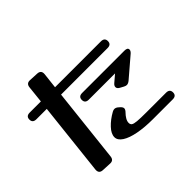

<svg xmlns="http://www.w3.org/2000/svg" viewBox="-154 -961 1217 1217"><g transform="rotate(-45 454.0 -352.5)"><path d="M249 -17Q246 16 214 14L152 11Q119 9 122 -25L176 -515H83Q50 -515 50 -545Q50 -575 83 -575H183L195 -688Q198 -721 230 -719L292 -716Q325 -714 322 -680L310 -575H721Q754 -575 754 -545Q754 -515 721 -515H304ZM668 -274Q654 -263 642 -263Q633 -263 622 -269L598 -282Q581 -291 581 -305Q581 -317 594 -328L641 -368H406Q373 -368 373 -398Q373 -428 406 -428H785Q813 -428 813 -410Q813 -399 800 -387ZM783 -53Q816 -53 816 -23Q816 7 783 7H606Q532 7 474.5 -4Q417 -15 384.5 -36Q352 -57 352 -85Q352 -115 383 -148Q414 -181 459 -206Q470 -212 478 -212Q492 -212 505 -200L515 -191Q526 -180 526 -170Q526 -159 512 -145Q499 -132 489.5 -116Q480 -100 480 -85Q480 -72 489 -65Q498 -58 525.5 -55.5Q553 -53 606 -53Z"/></g></svg>

Font: Yusei Magic
Style: Regular
Weight: 400
Designer: Tanukizamurai
Foundry: Yusei Magic Project
Version: Version 1.200